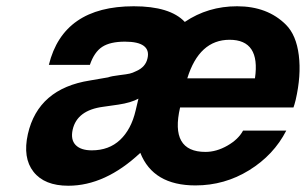

<svg xmlns="http://www.w3.org/2000/svg" viewBox="-20 -569 976 613"><path d="M379 -436Q332 -436 306.5 -419.5Q281 -403 267 -362H136Q182 -549 407 -549Q523 -549 570 -499Q644 -549 737 -549Q834 -549 893 -490Q926 -457 934 -392.5Q942 -328 924 -250Q920 -234 917 -226H555Q522 -84 636 -84Q671 -84 706 -104Q741 -124 756 -152H894Q854 -74 775.5 -25.5Q697 23 604 23Q469 23 428 -81Q316 24 198 24Q122 24 87 -20.5Q52 -65 69 -141Q102 -286 267 -312L325 -322Q336 -326 361 -329Q386 -332 394 -334Q403 -336 415 -342Q445 -355 451 -383Q457 -409 439 -422.5Q421 -436 379 -436ZM273 -89Q328 -89 363.5 -122.5Q399 -156 413 -216L422 -254Q398 -241 358 -235L309 -228Q226 -217 212 -155Q205 -123 221.5 -106Q238 -89 273 -89ZM578 -319H794Q812 -442 713 -442Q616 -442 578 -319Z"/></svg>

Font: Miedinger
Style: Bold-Italic
Weight: 700
Italic angle: -13°
Version: Version 001.000